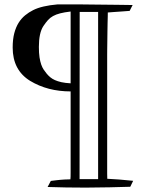

<svg xmlns="http://www.w3.org/2000/svg" viewBox="-20 -712 668 880"><path d="M198.2 145 212.9 117.2Q229.5 115.2 239.3 114Q249 112.8 257.6 112.1Q266.1 111.3 276.1 110.8Q286.1 110.4 302.7 109.9Q303.2 106 303.5 97.9Q303.7 89.8 303.7 77.1V-293Q198.2 -293 118.2 -341.3Q38.1 -390.6 38.1 -494.1Q38.1 -531.7 45.4 -559.6Q52.7 -587.4 65.4 -607.7Q78.1 -627.9 95.2 -641.8Q112.3 -655.8 131.8 -665.5Q170.9 -685.5 244.1 -691.9H309.6Q313.5 -691.9 326.7 -691.9Q339.8 -691.9 359.1 -691.7Q378.4 -691.4 401.9 -691.2Q425.3 -690.9 449.7 -690.7Q474.1 -690.4 497.3 -690.2Q520.5 -689.9 539.6 -689.7Q558.6 -689.5 571.5 -689.2Q584.5 -689 587.9 -689L574.2 -662.1Q555.7 -660.6 544.4 -659.9Q533.2 -659.2 523.7 -658.4Q514.2 -657.7 503.2 -657Q492.2 -656.2 474.1 -654.8Q474.1 -650.9 473.9 -637.9Q473.6 -625 473.1 -606.7Q472.7 -588.4 472.4 -567.1Q472.2 -545.9 471.9 -525.6Q471.7 -505.4 471.4 -488Q471.2 -470.7 471.2 -460V43.9Q471.2 67.4 471.2 83.3Q471.2 99.1 471.7 107.4Q497.1 108.4 526.6 110.8Q556.2 113.3 590.3 116.7L577.1 144Q532.7 145.5 482.4 146.5Q432.1 147.5 373 147.9Q281.2 147.9 198.2 145ZM344.7 108.9H429.7V-657.2H345.2ZM303.7 -659.2Q274.9 -655.8 255.9 -650.9Q236.8 -646 223.1 -638.4Q209.5 -630.9 199.5 -619.6Q189.5 -608.4 178.7 -592.3Q158.2 -561 158.2 -497.1Q158.2 -468.8 161.1 -449.5Q164.1 -430.2 168.9 -416.3Q173.8 -402.3 180.4 -392.6Q187 -382.8 194.3 -374Q201.7 -365.2 210.4 -357.9Q219.2 -350.6 231.4 -345Q243.7 -339.4 261.2 -335.4Q278.8 -331.5 303.7 -330.1Z"/></svg>

Font: XB Kayhan
Style: Regular
Weight: 400
Designer: Behnam
Foundry: Irmug
Version: Version 7.300 2009